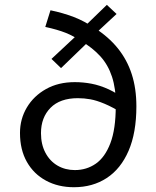

<svg xmlns="http://www.w3.org/2000/svg" viewBox="-20 -768 654 803"><path d="M426.9 -747.7 467.5 -709.6 357.8 -607.5 361.5 -605 235.3 -483.2 195.3 -521.6 316.8 -635 313.1 -637.5ZM464.1 -323.9 465.7 -324.6Q464.7 -397.6 448.3 -447.4Q431.8 -497.3 399.5 -532.7Q367.3 -568.1 319.4 -596.3L318.8 -595.4Q289.5 -616.8 255 -630.6Q220.5 -644.3 169.4 -655.4L191.1 -725Q242.9 -714.3 288.8 -696.8Q334.6 -679.2 373 -651.6L373.6 -652.6Q433.9 -614.2 472.8 -565.9Q511.7 -517.6 531 -457.7Q550.4 -397.8 550.4 -323.2Q550.4 -212.9 517.8 -137.4Q485.2 -61.9 426.3 -23.4Q367.5 15 289.1 15Q223.5 15 172.5 -12.5Q121.4 -39.9 92.5 -90.8Q63.6 -141.6 63.6 -212.1Q63.6 -270.1 92.3 -318.5Q121.1 -366.8 172.5 -395.6Q224 -424.5 292.7 -424.5Q327.8 -424.5 362.7 -417.9Q397.6 -411.3 434.8 -394.3Q472 -377.2 512.5 -345L499.1 -290.6Q451.7 -319.6 417.9 -333.8Q384.1 -348 358.1 -352.7Q332 -357.4 305.8 -357.4Q230.9 -357.4 191.2 -317Q151.4 -276.5 151.4 -211Q151.4 -164.2 170 -129.1Q188.5 -94.1 220.6 -75.4Q252.8 -56.7 293.2 -56.7Q342 -56.7 380.6 -83.4Q419.1 -110.1 441.6 -169Q464.1 -228 464.1 -323.9Z"/></svg>

Font: Intel One Mono Light
Style: Regular
Weight: 300
Monospace: yes
Designer: Fred Shallcrass
Foundry: Frere-Jones Type LLC
Version: Version 1.004